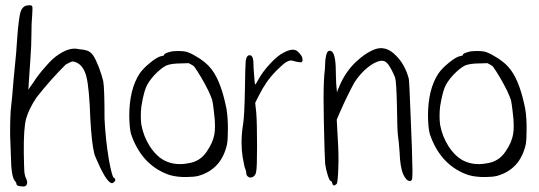

<svg xmlns="http://www.w3.org/2000/svg" viewBox="-20 -670 2002 713"><path d="M71.3 -646.5Q78.1 -650.4 87.9 -650.4Q88.9 -650.4 89.8 -650.4Q98.6 -650.4 99.6 -646.5Q101.6 -642.6 99.6 -615.2Q96.7 -584 96.7 -542Q96.7 -502 92.8 -449.2Q88.9 -392.6 86.9 -363.3Q86.9 -354.5 85 -336.9Q89.8 -344.7 105.5 -366.2Q122.1 -392.6 149.4 -422.9Q175.8 -454.1 198.2 -467.8Q240.2 -496.1 273.4 -487.3Q290 -486.3 302.7 -482.4Q315.4 -478.5 326.2 -463.9Q335.9 -449.2 347.7 -418.9Q358.4 -389.6 363.3 -369.1Q368.2 -343.8 368.2 -227.5Q372.1 -151.4 383.8 -80.1Q396.5 -8.8 404.3 -8.8Q406.2 -8.8 407.2 -4.9Q408.2 -2.9 408.2 -2Q408.2 0 407.2 2Q403.3 6.8 398.4 9.8Q391.6 12.7 379.9 -1Q368.2 -14.6 351.6 -48.8Q331.1 -92.8 330.1 -99.6Q320.3 -138.7 315.4 -230.5Q311.5 -342.8 300.8 -385.7Q289.1 -429.7 259.8 -439.5Q252 -442.4 247.1 -441.4Q241.2 -439.5 224.6 -430.7Q169.9 -377 115.2 -307.6Q86.9 -264.6 77.1 -229.5Q67.4 -194.3 68.4 -102.5Q69.3 -47.9 70.3 -34.2Q71.3 -19.5 76.2 -8.8Q86.9 13.7 73.2 21.5Q70.3 22.5 65.4 22.5Q60.5 22.5 53.7 21.5Q41 19.5 41 12.7Q41 8.8 37.1 3.9Q21.5 -9.8 20.5 -88.9Q19.5 -127.9 17.6 -168Q17.6 -178.7 17.6 -192.4Q17.6 -218.8 19.5 -256.8Q21.5 -272.5 25.4 -314.5Q29.3 -356.4 30.3 -373Q34.2 -418.9 40 -473.6Q45.9 -558.6 46.9 -564.5Q52.7 -621.1 58.6 -631.8Q64.5 -642.6 71.3 -646.5Z M611.3 -477.5Q621.1 -480.5 638.7 -480.5Q641.6 -480.5 644.5 -480.5Q667 -480.5 678.7 -475.6Q696.3 -468.8 720.7 -453.1Q745.1 -436.5 757.8 -421.9Q795.9 -380.9 817.4 -283.2Q825.2 -252.9 826.2 -205.1Q826.2 -194.3 826.2 -185.5Q826.2 -152.3 823.2 -134.8Q802.7 -41 715.8 -16.6Q698.2 -12.7 674.8 -12.7Q666 -12.7 657.2 -12.7Q622.1 -14.6 600.6 -23.4Q504.9 -60.5 466.8 -171.9Q460.9 -192.4 460 -239.3Q460 -338.9 499 -397.5Q511.7 -416 538.1 -437.5Q564.5 -459 580.1 -461.9Q589.8 -462.9 589.8 -466.8Q589.8 -471.7 611.3 -477.5ZM701.2 -422.9Q694.3 -428.7 689.5 -430.7Q685.5 -432.6 680.7 -435.5Q671.9 -435.5 655.3 -434.6Q616.2 -434.6 597.7 -426.8Q579.1 -418 553.7 -391.6Q530.3 -366.2 521.5 -343.8Q512.7 -321.3 504.9 -274.4Q502.9 -255.9 502.9 -239.3Q502.9 -222.7 504.9 -207Q512.7 -164.1 536.1 -127Q564.5 -84 598.6 -70.3Q621.1 -60.5 648.4 -60.5Q662.1 -60.5 677.7 -63.5Q722.7 -69.3 748 -107.4Q771.5 -141.6 776.4 -172.9Q778.3 -184.6 778.3 -202.1Q778.3 -227.5 773.4 -263.7Q770.5 -289.1 767.6 -299.8Q763.7 -311.5 753.9 -333Q727.5 -385.7 701.2 -422.9Z M1035.2 -475.6Q1053.7 -485.4 1067.4 -485.4Q1078.1 -485.4 1085.9 -478.5Q1094.7 -470.7 1100.6 -460.9Q1103.5 -453.1 1103.5 -448.2Q1103.5 -445.3 1103.5 -444.3Q1101.6 -439.5 1098.6 -438.5Q1096.7 -438.5 1087.9 -439.5Q1077.1 -441.4 1067.4 -444.3Q1057.6 -448.2 1043 -439.5Q1030.3 -431.6 1005.9 -407.2Q982.4 -382.8 968.8 -362.3Q955.1 -342.8 941.4 -315.4Q936.5 -305.7 927.7 -288.1Q928.7 -279.3 931.6 -252Q934.6 -213.9 934.6 -126Q934.6 -50.8 931.6 -34.2Q929.7 -16.6 916 -11.7Q913.1 -10.7 910.2 -10.7Q905.3 -10.7 901.4 -13.7Q894.5 -18.6 894.5 -27.3Q894.5 -34.2 891.6 -41Q887.7 -46.9 880.9 -87.9Q877 -113.3 877 -140.6Q877 -173.8 882.8 -209Q887.7 -237.3 889.6 -340.8Q890.6 -424.8 892.6 -444.3Q895.5 -463.9 905.3 -464.8Q912.1 -465.8 916 -460Q919.9 -454.1 920.9 -442.4Q920.9 -420.9 923.8 -388.7Q925.8 -356.4 927.7 -356.4Q929.7 -356.4 937.5 -371.1Q954.1 -402.3 982.4 -432.6Q1010.7 -463.9 1035.2 -475.6Z M1376 -488.3Q1385.7 -491.2 1394.5 -491.2Q1422.9 -491.2 1448.2 -465.8Q1483.4 -432.6 1498 -377.9Q1500 -369.1 1504.9 -239.3Q1510.7 -110.4 1511.7 -36.1Q1511.7 -8.8 1509.8 -3.9Q1507.8 2 1502.9 2Q1490.2 3.9 1477.5 -22.5Q1465.8 -49.8 1463.9 -104.5Q1460.9 -147.5 1458 -165Q1455.1 -183.6 1454.1 -275.4Q1452.1 -366.2 1447.3 -381.8Q1435.5 -411.1 1421.9 -430.7Q1415 -439.5 1408.2 -442.4Q1401.4 -445.3 1393.6 -444.3Q1371.1 -440.4 1344.7 -418.9Q1318.4 -397.5 1296.9 -365.2Q1268.6 -313.5 1242.2 -252.9Q1238.3 -244.1 1230.5 -225.6Q1231.4 -207 1234.4 -153.3Q1238.3 -95.7 1236.3 -44.9Q1234.4 5.9 1230.5 12.7Q1224.6 18.6 1220.7 18.6Q1215.8 18.6 1213.9 10.7Q1211.9 2 1208 2Q1204.1 2 1197.3 -18.6Q1190.4 -40 1187.5 -61.5Q1185.5 -84 1182.6 -221.7Q1181.6 -266.6 1181.6 -303.7Q1181.6 -376 1186.5 -413.1Q1187.5 -481.4 1203.1 -481.4Q1223.6 -484.4 1226.6 -423.8Q1227.5 -408.2 1227.5 -384.8Q1228.5 -360.4 1228.5 -359.4Q1229.5 -348.6 1231.4 -326.2Q1233.4 -335 1235.4 -338.9Q1238.3 -343.8 1240.2 -349.6Q1261.7 -401.4 1300.8 -439.5Q1340.8 -476.6 1376 -488.3Z M1720.7 -477.5Q1730.5 -480.5 1748 -480.5Q1751 -480.5 1753.9 -480.5Q1776.4 -480.5 1788.1 -475.6Q1805.7 -468.8 1830.1 -453.1Q1854.5 -436.5 1867.2 -421.9Q1905.3 -380.9 1926.8 -283.2Q1934.6 -252.9 1935.5 -205.1Q1935.5 -194.3 1935.5 -185.5Q1935.5 -152.3 1932.6 -134.8Q1912.1 -41 1825.2 -16.6Q1807.6 -12.7 1784.2 -12.7Q1775.4 -12.7 1766.6 -12.7Q1731.4 -14.6 1710 -23.4Q1614.3 -60.5 1576.2 -171.9Q1570.3 -192.4 1569.3 -239.3Q1569.3 -338.9 1608.4 -397.5Q1621.1 -416 1647.5 -437.5Q1673.8 -459 1689.5 -461.9Q1699.2 -462.9 1699.2 -466.8Q1699.2 -471.7 1720.7 -477.5ZM1810.5 -422.9Q1803.7 -428.7 1798.8 -430.7Q1794.9 -432.6 1790 -435.5Q1781.2 -435.5 1764.6 -434.6Q1725.6 -434.6 1707 -426.8Q1688.5 -418 1663.1 -391.6Q1639.6 -366.2 1630.9 -343.8Q1622.1 -321.3 1614.3 -274.4Q1612.3 -255.9 1612.3 -239.3Q1612.3 -222.7 1614.3 -207Q1622.1 -164.1 1645.5 -127Q1673.8 -84 1708 -70.3Q1730.5 -60.5 1757.8 -60.5Q1771.5 -60.5 1787.1 -63.5Q1832 -69.3 1857.4 -107.4Q1880.9 -141.6 1885.7 -172.9Q1887.7 -184.6 1887.7 -202.1Q1887.7 -227.5 1882.8 -263.7Q1879.9 -289.1 1877 -299.8Q1873 -311.5 1863.3 -333Q1836.9 -385.7 1810.5 -422.9Z"/></svg>

Font: Yahfie
Style: Heavy
Weight: 600
Designer: Joe Palazzolo
Foundry: jozolo LLC
Version: Version 001.000